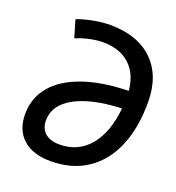

<svg xmlns="http://www.w3.org/2000/svg" viewBox="-130 -807 846 922"><g transform="rotate(20 293.0 -346.5)"><path d="M273.4 -613.3Q242.2 -613.3 205.8 -605.5Q169.4 -597.7 136.2 -583.5L109.9 -671.9Q148.9 -686.5 193.4 -694.8Q237.8 -703.1 277.8 -703.1Q417.5 -703.1 495.8 -627.2Q574.2 -551.3 574.2 -415.5Q574.2 -282.2 533 -187Q491.7 -91.8 414.6 -41Q337.4 9.8 229 9.8Q139.2 9.8 88.9 -35.4Q38.6 -80.6 38.6 -161.1Q38.6 -244.6 89.6 -305.2Q140.6 -365.7 236.8 -399.4Q333 -433.1 468.3 -436Q460.9 -520 409.9 -566.7Q358.9 -613.3 273.4 -613.3ZM466.8 -345.7Q313.5 -339.4 228.3 -292.7Q143.1 -246.1 143.1 -167.5Q143.1 -126 169.2 -103Q195.3 -80.1 242.7 -80.1Q337.9 -80.1 396.2 -149.9Q454.6 -219.7 466.8 -345.7Z"/></g></svg>

Font: Cascadia Mono PL
Style: Italic
Weight: 400
Italic angle: -10°
Monospace: yes
Designer: Aaron Bell
Foundry: Saja Typeworks
Version: Version 2404.023; ttfautohint (v1.8.4)